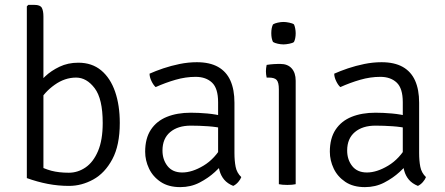

<svg xmlns="http://www.w3.org/2000/svg" viewBox="-20 -755 1823 787"><path d="M158 -25H90V-729L96 -735H121Q145 -735 151.5 -722.8Q158 -710.5 158 -687ZM471 -251Q471 -159.5 440.5 -102.5Q410 -45.5 362.2 -19.2Q314.5 7 263 7Q219 7 176 -1.2Q133 -9.5 90 -25L126 -82Q159 -63.5 190.2 -55.2Q221.5 -47 262 -47Q299 -47 330.8 -68.8Q362.5 -90.5 381.8 -135.8Q401 -181 401 -251Q401 -350 368 -393.5Q335 -437 292 -437Q245.5 -437 203.8 -407.2Q162 -377.5 140 -337L129 -400Q141 -419 165.2 -442Q189.5 -465 224 -481.5Q258.5 -498 301 -498Q357 -498 394.8 -466.5Q432.5 -435 451.8 -379.2Q471 -323.5 471 -251Z M575 -133Q575 -188 598.5 -223.5Q622 -259 664 -276Q706 -293 762 -293Q793.5 -293 829.8 -289.8Q866 -286.5 898 -278V-228Q868 -235 832.2 -237.5Q796.5 -240 762 -240Q709 -240 677.5 -213.5Q646 -187 646 -138Q646 -100.5 666.8 -74.2Q687.5 -48 727 -48Q767.5 -48 814.2 -76Q861 -104 893 -161L905 -95Q888 -75 860.8 -50Q833.5 -25 797.8 -6.5Q762 12 719 12Q670.5 12 638.5 -9.5Q606.5 -31 590.8 -64.2Q575 -97.5 575 -133ZM969 -29Q965.5 -19.5 956.5 -9Q947.5 1.5 936 7Q912.5 -2.5 899 -18.5Q885.5 -34.5 879.8 -55.8Q874 -77 874 -103V-336Q874 -393 849 -416.5Q824 -440 782 -440Q741 -440 699.5 -428Q658 -416 618 -398Q608.5 -406.5 600.8 -422.8Q593 -439 593 -453Q617.5 -464 649.2 -474.8Q681 -485.5 716.5 -492.8Q752 -500 787 -500Q839.5 -500 873.8 -480.8Q908 -461.5 924.5 -424.5Q941 -387.5 941 -334V-128Q941 -96 945.8 -71.5Q950.5 -47 969 -29Z M1192 0Q1178.5 3 1158 3Q1136.5 3 1123 0V-389Q1123 -417 1114.2 -427Q1105.5 -437 1082 -437H1073Q1070 -450.5 1070 -463Q1070 -470 1070.8 -475.8Q1071.5 -481.5 1073 -489Q1089.5 -491.5 1101.5 -492.2Q1113.5 -493 1121 -493H1129Q1159 -493 1175.5 -474.8Q1192 -456.5 1192 -424ZM1092 -619Q1092 -641 1099 -655Q1106 -659.5 1118.5 -662.2Q1131 -665 1142 -665Q1152 -665 1165.5 -662.2Q1179 -659.5 1185 -655Q1188 -649 1190 -638.5Q1192 -628 1192 -619Q1192 -597 1185 -583Q1180 -578.5 1166 -575.8Q1152 -573 1142 -573Q1131 -573 1118.5 -575.8Q1106 -578.5 1099 -583Q1092 -597 1092 -619Z M1332 -133Q1332 -188 1355.5 -223.5Q1379 -259 1421 -276Q1463 -293 1519 -293Q1550.5 -293 1586.8 -289.8Q1623 -286.5 1655 -278V-228Q1625 -235 1589.2 -237.5Q1553.5 -240 1519 -240Q1466 -240 1434.5 -213.5Q1403 -187 1403 -138Q1403 -100.5 1423.8 -74.2Q1444.5 -48 1484 -48Q1524.5 -48 1571.2 -76Q1618 -104 1650 -161L1662 -95Q1645 -75 1617.8 -50Q1590.5 -25 1554.8 -6.5Q1519 12 1476 12Q1427.5 12 1395.5 -9.5Q1363.5 -31 1347.8 -64.2Q1332 -97.5 1332 -133ZM1726 -29Q1722.5 -19.5 1713.5 -9Q1704.5 1.5 1693 7Q1669.5 -2.5 1656 -18.5Q1642.5 -34.5 1636.8 -55.8Q1631 -77 1631 -103V-336Q1631 -393 1606 -416.5Q1581 -440 1539 -440Q1498 -440 1456.5 -428Q1415 -416 1375 -398Q1365.5 -406.5 1357.8 -422.8Q1350 -439 1350 -453Q1374.5 -464 1406.2 -474.8Q1438 -485.5 1473.5 -492.8Q1509 -500 1544 -500Q1596.5 -500 1630.8 -480.8Q1665 -461.5 1681.5 -424.5Q1698 -387.5 1698 -334V-128Q1698 -96 1702.8 -71.5Q1707.5 -47 1726 -29Z"/></svg>

Font: Signika Negative Light Light
Style: Regular
Weight: 300
Version: Version 2.001